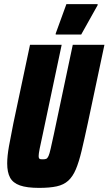

<svg xmlns="http://www.w3.org/2000/svg" viewBox="-20 -906 528 934"><path d="M170 8Q111 8 77 -4Q43 -16 29 -42Q15 -68 15 -111Q15 -146 23.5 -194Q32 -242 45 -306L126 -688H280L188 -253Q178 -208 173 -183Q168 -158 168 -147Q168 -139 170.5 -135.5Q173 -132 177.5 -131.5Q182 -131 189 -131Q199 -131 205 -133.5Q211 -136 216 -147Q221 -158 226.5 -183Q232 -208 242 -253L334 -688H488L407 -306Q390 -227 377 -172.5Q364 -118 349 -82.5Q334 -47 312 -27Q290 -7 256 0.5Q222 8 170 8ZM251 -738V-743L303 -886H455V-881L375 -738Z"/></svg>

Font: Saira Condensed Black
Style: Italic
Weight: 900
Width: 3
Italic angle: -12°
Designer: Hector Gatti with collaboration of the Omnibus-Type team
Foundry: Omnibus-Type
Version: Version 1.101